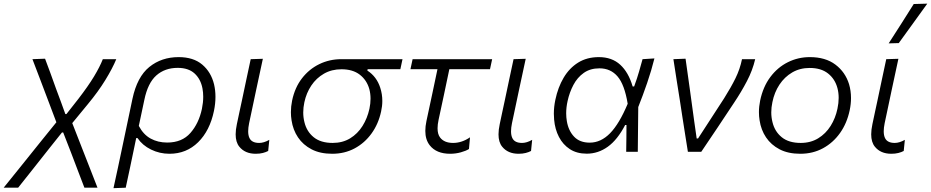

<svg xmlns="http://www.w3.org/2000/svg" viewBox="-90 -812 4980 1027"><path d="M-70.5 192Q-35.5 148.5 17 83.5Q69.5 18.5 131 -58.5L211.5 -158L174.5 -256Q152 -315.5 129 -376.2Q106 -437 83.5 -495.5L151 -498Q163.5 -465 179.5 -421.5Q195 -378 210.2 -336.2Q225.5 -294.5 236 -267L259.5 -202H265.5L329.5 -283.5Q381.5 -351 412.8 -402.8Q444 -454.5 460 -495.5H532Q511.5 -446 473.5 -384Q435.5 -322 380 -255L296.5 -153.5L350 -16.5Q378 55 396 101Q414 147 431.5 192H361.5Q344 146 326.5 100.5Q309 54.5 291 7L248 -103.5H241.5L180.5 -27Q122.5 46.5 80.5 99.5Q38.5 152.5 7 192Z M517 194.5Q529 139.5 540.5 86.5Q551.5 33.5 564.5 -27L618.5 -283.5Q643.5 -401 708.8 -453.8Q774 -506.5 865.5 -506.5Q944.5 -506.5 991.8 -466.5Q1039 -426.5 1055 -361Q1062.5 -329 1062.5 -294Q1062.5 -258 1054.5 -219Q1032.5 -113 969.8 -51.2Q907 10.5 816.5 10.5Q764 10.5 718 -12Q672 -34.5 645.5 -73.5H638.5L628.5 -25Q616 33.5 605.5 85Q594.5 136.5 582.5 192ZM804.5 -49.5Q883.5 -49.5 928.5 -100.8Q973.5 -152 990 -229.5Q997 -263.5 997 -294.5Q997 -317.5 993 -339Q983.5 -389 950.8 -419Q918 -449 860.5 -449Q792 -449 746.2 -408.5Q700.5 -368 682 -277.5L652.5 -138.5Q677 -92 715.8 -70.8Q754.5 -49.5 804.5 -49.5Z M1278 10.5Q1220.5 10.5 1190 -27.5Q1170.5 -51.5 1170.5 -93.5Q1170.5 -117.5 1177 -148Q1185 -186.5 1191 -214Q1197 -241.5 1203.5 -272Q1217 -335.5 1228 -388Q1239 -440 1251 -495.5L1316 -497.5Q1296.5 -407 1280 -330Q1263.5 -253 1252.5 -200L1242.5 -153Q1237.5 -128.5 1237.5 -110Q1237.5 -88.5 1244 -74.5Q1256 -47.5 1296.5 -47.5Q1321.5 -47.5 1350.5 -64L1344.5 -4.5Q1332.5 2 1316 6.2Q1299.5 10.5 1278 10.5Z M1687 10.5Q1622.5 10.5 1576.8 -13.2Q1531 -37 1504 -77.2Q1477 -117.5 1469.5 -168.5Q1466 -190 1466 -212Q1466 -242.5 1472.5 -274Q1487 -343.5 1525.2 -393Q1563.5 -442.5 1618 -469Q1672.5 -495.5 1736 -495.5H2063L2051.5 -442H1876.5L1875 -434.5Q1925 -402 1944 -342.5Q1955 -308.5 1955 -272Q1955 -244.5 1948.5 -215.5Q1934 -148.5 1897.2 -97.8Q1860.5 -47 1806.8 -18.2Q1753 10.5 1687 10.5ZM1689.5 -47.5Q1742.5 -47.5 1782.8 -72Q1823 -96.5 1849 -138Q1875 -179.5 1886 -230Q1892 -258 1892 -284Q1892 -311 1885.5 -335.5Q1872 -383.5 1834.5 -412.5Q1797 -441.5 1736.5 -441.5Q1684 -441.5 1643 -418Q1602 -394.5 1575.2 -354.5Q1548.5 -314.5 1538 -265Q1532 -237 1532 -210.5Q1532 -183.5 1538.5 -158Q1550.5 -108.5 1588 -78Q1625.5 -47.5 1689.5 -47.5Z M2318 10.5Q2244 10.5 2208.5 -35Q2185 -65 2185 -112Q2185 -136 2191 -164.5Q2208 -244.5 2223 -314Q2238 -383.5 2250 -442H2105.5L2117 -495.5H2542.5L2531 -442H2313.5Q2299 -374 2285 -306.5L2256 -171.5Q2250.5 -146 2250.5 -126Q2250.5 -94 2264 -76.5Q2286 -47.5 2333.5 -47.5Q2380.5 -47.5 2424 -77.5L2418.5 -15Q2403 -5 2375 2.8Q2347 10.5 2318 10.5Z M2684 10.5Q2626.5 10.5 2596 -27.5Q2576.5 -51.5 2576.5 -93.5Q2576.5 -117.5 2583 -148Q2591 -186.5 2597 -214Q2603 -241.5 2609.5 -272Q2623 -335.5 2634 -388Q2645 -440 2657 -495.5L2722 -497.5Q2702.5 -407 2686 -330Q2669.5 -253 2658.5 -200L2648.5 -153Q2643.5 -128.5 2643.5 -110Q2643.5 -88.5 2650 -74.5Q2662 -47.5 2702.5 -47.5Q2727.5 -47.5 2756.5 -64L2750.5 -4.5Q2738.5 2 2722 6.2Q2705.5 10.5 2684 10.5Z M3048.5 10Q2995.5 10 2958.2 -14.2Q2921 -38.5 2899.8 -79.5Q2878.5 -120.5 2874 -172Q2872.5 -187.5 2872.5 -203.5Q2872.5 -240 2880.5 -278Q2894.5 -345 2925 -396.5Q2955.5 -448 3002.5 -477.2Q3049.5 -506.5 3113.5 -506.5Q3183 -506.5 3227.5 -465.8Q3272 -425 3294 -349.5H3302Q3318 -393 3328.2 -428.8Q3338.5 -464.5 3347 -495.5L3410.5 -499.5Q3394.5 -435 3371.5 -368Q3348.5 -301 3324 -239.5Q3322.5 -119.5 3321.5 0H3259.5Q3260 -37 3260.5 -73Q3260.5 -109 3261 -143.5H3254Q3213 -64.5 3161.2 -27.2Q3109.5 10 3048.5 10ZM3064.5 -49Q3124 -49 3173.2 -99.2Q3222.5 -149.5 3267.5 -257Q3250.5 -360 3213.2 -403.2Q3176 -446.5 3116.5 -446.5Q3067 -446.5 3032.5 -422Q2998 -397.5 2977 -357.5Q2956 -317.5 2946 -271.5Q2938.5 -238 2938.5 -206Q2938.5 -184.5 2942 -164Q2950.5 -113 2980.8 -81Q3011 -49 3064.5 -49Z M3589.5 0Q3582 -46 3574.5 -94.5Q3567 -143 3560 -187L3546.5 -275.5Q3537.5 -330 3529 -385.5Q3520.5 -441 3512 -495.5L3577 -498Q3587 -426.5 3599.5 -337.5Q3611.5 -248.5 3623 -166L3636.5 -71.5H3644L3783.5 -286.5Q3820 -344.5 3844 -393.2Q3868 -442 3879 -495.5H3949.5Q3935.5 -435.5 3905.2 -377.8Q3875 -320 3837.5 -264Q3793.5 -197.5 3749.5 -131.5Q3705.5 -65.5 3661 0Z M4190.5 10.5Q4126 10.5 4080.2 -13.2Q4034.5 -37 4007.5 -77.2Q3980.5 -117.5 3973 -168.5Q3969.5 -190 3969.5 -212Q3969.5 -242.5 3976 -274Q3991.5 -348 4030.5 -400Q4069.5 -452 4124.2 -479.2Q4179 -506.5 4241.5 -506.5Q4325.5 -506.5 4378.5 -466.5Q4431.5 -426.5 4451.5 -362Q4462 -326.5 4462 -287.5Q4462 -256 4455 -222.5Q4440.5 -153 4403.5 -100.8Q4366.5 -48.5 4312.2 -19Q4258 10.5 4190.5 10.5ZM4193 -47.5Q4246 -47.5 4286.5 -72.2Q4327 -97 4353 -138.5Q4379 -180 4389.5 -230.5Q4396 -261 4396 -288.5Q4396 -316 4389.5 -340.5Q4376.5 -389.5 4339.2 -419Q4302 -448.5 4241 -448.5Q4188.5 -448.5 4147.5 -424.5Q4106.5 -400.5 4079.2 -359.2Q4052 -318 4041.5 -265.5Q4035.5 -237.5 4035.5 -211Q4035.5 -184 4042 -158.5Q4054 -108.5 4091.5 -78Q4129 -47.5 4193 -47.5Z M4677.5 10.5Q4620 10.5 4589.5 -27.5Q4570 -51.5 4570 -93.5Q4570 -117.5 4576.5 -148Q4584.5 -186.5 4590.5 -214Q4596.5 -241.5 4603 -272Q4616.5 -335.5 4627.5 -388Q4638.5 -440 4650.5 -495.5L4715.5 -497.5Q4696 -407 4679.5 -330Q4663 -253 4652 -200L4642 -153Q4637 -128.5 4637 -110Q4637 -88.5 4643.5 -74.5Q4655.5 -47.5 4696 -47.5Q4721 -47.5 4750 -64L4744 -4.5Q4732 2 4715.5 6.2Q4699 10.5 4677.5 10.5ZM4663.5 -580Q4698 -633.5 4731.5 -686Q4764.5 -738.5 4797.5 -790.5L4870 -792.5Q4831.5 -739 4793.5 -686.5L4717.5 -581.5Z"/></svg>

Font: Heraclito Light
Style: Italic
Weight: 300
Italic angle: -12°
Designer: Kostas Bartsokas (font) & Cristiano Sobral (main changes)
Foundry: Kostas Bartsokas (font) & Cristiano Sobral (main changes)
Version: Version 1.00;July 8, 2020;FontCreator 13.0.0.2655 64-bit